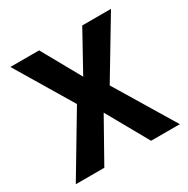

<svg xmlns="http://www.w3.org/2000/svg" viewBox="-129 -659 760 775"><g transform="rotate(-30 251.0 -271.0)"><path d="M175 -278 9 0H142L251 -194L360 0H494L327 -277L486 -542H352L252 -361L151 -542H17Z"/></g></svg>

Font: Noto Sans Kannada SemiCondensed SemiBold
Style: Regular
Weight: 600
Width: 4
Designer: Jelle Bosma - Monotype Design Team
Foundry: Monotype Imaging Inc.
Version: Version 2.005